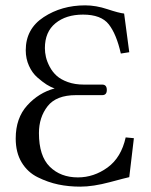

<svg xmlns="http://www.w3.org/2000/svg" viewBox="-20 -678 557 710"><path d="M294.9 -658.2Q335 -658.2 377.4 -644Q419.9 -629.9 439 -627.9L458 -484.9L426.8 -480Q410.6 -551.8 382.3 -587.9Q354 -624 287.1 -624Q224.1 -624 185.1 -592Q146 -560.1 146 -500Q146 -483.9 149.9 -467Q153.8 -450.2 163.8 -431.2Q173.8 -412.1 189.5 -397.9Q205.1 -383.8 231 -374.5Q256.8 -365.2 290 -365.2H357.9Q375 -365.2 375 -345.2Q375 -326.2 357.9 -326.2H261.2Q188 -326.2 156 -285.2Q124 -244.1 124 -186Q124 -101.1 164.1 -61.5Q204.1 -22 268.1 -22Q327.1 -22 377.7 -58.6Q428.2 -95.2 444.8 -169.9L475.1 -167L458 -22.9Q448.2 -21 386.2 -4.4Q324.2 12.2 276.9 12.2Q233.9 12.2 195.6 4.2Q157.2 -3.9 119.6 -22.5Q82 -41 60.1 -77.4Q38.1 -113.8 38.1 -166Q38.1 -241.2 80.6 -288.1Q123 -335 182.1 -351.1Q167 -356 152.1 -365.5Q137.2 -375 118.2 -391.6Q99.1 -408.2 87.2 -434.6Q75.2 -460.9 75.2 -492.2Q75.2 -571.3 141.6 -614.7Q208 -658.2 294.9 -658.2Z"/></svg>

Font: Linux Libertine Capitals
Style: Small Caps
Weight: 400
Designer: Philipp H. Poll
Foundry: Philipp H. Poll
Version: Version 5.1.3